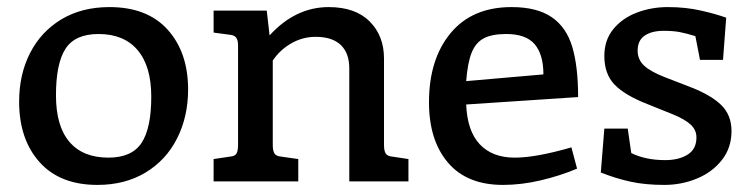

<svg xmlns="http://www.w3.org/2000/svg" viewBox="-20 -512 2115 542"><path d="M34 -225Q34 -302 65 -362.5Q96 -423 153.5 -457.5Q211 -492 289 -492Q396 -492 453.5 -428Q511 -364 511 -259Q511 -183 480 -121.5Q449 -60 391 -25Q333 10 255 10Q149 10 91.5 -54.5Q34 -119 34 -225ZM407 -239Q407 -325 368.5 -370.5Q330 -416 258 -416Q192 -416 165 -374.5Q138 -333 138 -243Q138 -156 176 -111.5Q214 -67 286 -67Q352 -67 379.5 -108.5Q407 -150 407 -239Z M1133 -63V0H966V-319Q966 -362 942 -385Q918 -408 871 -408Q834 -408 802 -389.5Q770 -371 750 -341V-103Q750 -86 755 -78.5Q760 -71 773 -70L822 -63V0H583V-63L630 -70Q643 -71 647.5 -78.5Q652 -86 652 -103V-384Q652 -399 646.5 -406Q641 -413 628 -414L583 -420V-482H733L741 -412Q814 -492 908 -492Q983 -492 1023.5 -451.5Q1064 -411 1064 -347V-103Q1064 -86 1069 -78.5Q1074 -71 1087 -70Z M1593 -96 1609 -36Q1562 -16 1507 -3Q1452 10 1400 10Q1298 10 1244.5 -53Q1191 -116 1191 -223Q1191 -345 1252 -418.5Q1313 -492 1424 -492Q1496 -492 1537.5 -463.5Q1579 -435 1595.5 -379.5Q1612 -324 1612 -238L1296 -217Q1299 -142 1334.5 -104.5Q1370 -67 1433 -67Q1493 -67 1593 -96ZM1296 -283 1514 -302Q1514 -358 1489.5 -387Q1465 -416 1409 -416Q1369 -416 1346 -404Q1323 -392 1311.5 -363.5Q1300 -335 1296 -283Z M1686 -149H1752L1762 -80Q1802 -60 1858 -60Q1896 -60 1921 -75.5Q1946 -91 1946 -124Q1946 -145 1930 -160Q1914 -175 1880 -189L1808 -218Q1744 -243 1715 -273Q1686 -303 1686 -354Q1686 -399 1711.5 -430Q1737 -461 1778 -476.5Q1819 -492 1865 -492Q1916 -492 1959.5 -482Q2003 -472 2030 -462L2021 -343H1956L1943 -410Q1917 -418 1898.5 -421.5Q1880 -425 1853 -425Q1820 -425 1800 -411.5Q1780 -398 1780 -369Q1780 -344 1798 -327Q1816 -310 1857 -294L1927 -267Q1987 -244 2016 -215.5Q2045 -187 2045 -142Q2045 -95 2018 -60.5Q1991 -26 1947.5 -8Q1904 10 1855 10Q1802 10 1760.5 1Q1719 -8 1676 -25Z"/></svg>

Font: Enriqueta Medium
Style: Regular
Weight: 500
Designer: Viviana Monsalve, Gustavo Ibarra
Foundry: 72Puntos
Version: Version 2.000